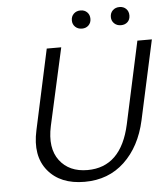

<svg xmlns="http://www.w3.org/2000/svg" viewBox="-57 -880 820 937"><g transform="rotate(-5 353.5 -411.5)"><path d="M326 -784Q326 -804 339 -816.5Q352 -829 372 -829Q392 -829 404.5 -816.5Q417 -804 417 -784Q417 -765 404.5 -752.5Q392 -740 372 -740Q352 -740 339 -752.5Q326 -765 326 -784ZM517 -784Q517 -804 530 -816.5Q543 -829 563 -829Q583 -829 595.5 -816.5Q608 -804 608 -784Q608 -764 595.5 -752Q583 -740 563 -740Q543 -740 530 -752.5Q517 -765 517 -784ZM320 6Q201 6 140.5 -68Q80 -142 107 -265L192 -658H263L179 -280Q156 -173 202.5 -111.5Q249 -50 339 -50Q504 -50 549 -256L636 -658H707L622 -268Q594 -142 515.5 -68Q437 6 320 6Z"/></g></svg>

Font: EauTestInfant
Style: Italic
Weight: 400
Italic angle: -12°
Designer: Christian Thalmann (Catharsis Fonts)
Version: Version 0.001;PS 000.001;hotconv 1.0.88;makeotf.lib2.5.64775